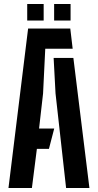

<svg xmlns="http://www.w3.org/2000/svg" viewBox="-20 -943 491 963"><path d="M22.5 0 121 -800H332.5L344.5 -698.5H207L196 -474L176 -298.5H252L225.5 -196.5H165L140 0ZM311.5 0 258.5 -474.5 249 -652.5H348L428.5 0ZM251.5 -840V-923H334V-840ZM116.5 -840V-923H199V-840Z"/></svg>

Font: Big Shoulders Stencil Text
Style: Bold
Weight: 700
Designer: Patric King
Foundry: XO Type Co
Version: Version 1.000